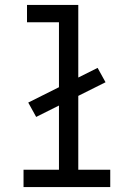

<svg xmlns="http://www.w3.org/2000/svg" viewBox="-20 -755 540 775"><path d="M75 0V-70H218V-329L126 -283L94 -341L218 -403V-665H89V-735H296V-442L374 -481L406 -423L296 -368V-70H425V0Z"/></svg>

Font: Iosevka www.saffi
Style: Regular
Weight: 400
Monospace: yes
Designer: Belleve Invis
Foundry: Belleve Invis
Version: Version 22.0.2; ttfautohint (v1.8.3)